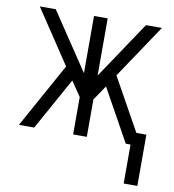

<svg xmlns="http://www.w3.org/2000/svg" viewBox="-79 -589 751 830"><g transform="rotate(10 297.0 -174.5)"><path d="M519 171V0H498L371 -229L327 -164V0H267V-164L223 -229L96 0H29L186 -284L29 -520H99L267 -269V-520H327V-269L495 -520H565L407 -284L535 -54H579V171Z"/></g></svg>

Font: Iosevka QP Light
Style: Regular
Weight: 300
Designer: Belleve Invis
Foundry: Belleve Invis
Version: Version 20.0.0; ttfautohint (v1.8.4)